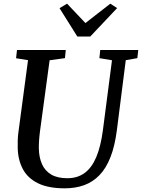

<svg xmlns="http://www.w3.org/2000/svg" viewBox="-20 -1015 772 1045"><path d="M664.5 -687.5 616 -306Q605 -220 581.2 -159.5Q557.5 -99 521.5 -61.8Q485.5 -24.5 438 -7.2Q390.5 10 332.5 10Q243 10 187 -17.5Q131 -45 104.5 -94.5Q78 -144 76.5 -208.5Q76 -227.5 76.5 -248Q77 -268.5 79.5 -290L132.5 -687.5L67.5 -698L72.5 -743H338L333.5 -698.5L250 -687L197.5 -299.5Q194 -272 192.5 -248.2Q191 -224.5 191.5 -205Q192.5 -157.5 208.8 -121.2Q225 -85 258.8 -65Q292.5 -45 346.5 -45Q402 -45 441 -73.8Q480 -102.5 504.2 -160.5Q528.5 -218.5 540 -306L589.5 -687L521 -698.5L525.5 -743H732.5L727.5 -698.5ZM401 -816 304 -970.5 345 -995Q370 -968.5 395 -942.2Q420 -916 445 -889.5Q478.5 -916 512.5 -942.2Q546.5 -968.5 580.5 -995L617.5 -971L471 -816Z"/></svg>

Font: Merriweather 20pt Medium
Style: Italic
Weight: 500
Italic angle: -7.8°
Version: Version 2.101